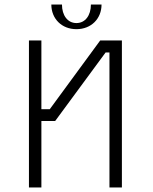

<svg xmlns="http://www.w3.org/2000/svg" viewBox="-20 -829 675 849"><path d="M519 0V-650H423L200 -346H163V-650H108V0H163V-294H224L447 -597H464V0ZM207 -809C207 -746 253 -700 318 -700C383 -700 429 -746 429 -809H382C382 -761 357 -727 318 -727C279 -727 254 -761 254 -809Z"/></svg>

Font: Grotesk 01 Extrafine
Style: Bold
Weight: 400
Designer: Frank Adebiaye, contributions by Jérémy Landes, Ariel Martín Pérez
Foundry: Velvetyne Type Foundry
Version: Version 3.000;Glyphs 3.1.2 (3150)